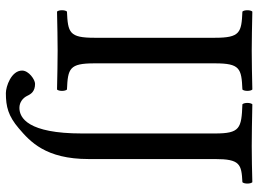

<svg xmlns="http://www.w3.org/2000/svg" viewBox="-130 -556 859 638"><g transform="rotate(90 299.0 -237.5)"><path d="M509 -523C509 -606 526 -611 586 -614C592 -620 592 -641 586 -647C548 -646 504.7 -645 466 -645C429.7 -645 377 -646 327 -647C321 -641 321 -620 327 -614C407 -611 424 -606 424 -523V-81C424 99 372 127 339 127C319.9 127 305.7 115.2 298.7 100.5C292.7 87.8 283.9 75 259 75C245 75 215 96 215 118C215 154 268 172 290 172C335 172 366 164 407 129C450.7 91.7 509 40 509 -103ZM191 -122V-523C191 -606 208 -611 278 -614C284 -620 284 -641 278 -647C234 -646 186.5 -645 148 -645C114.5 -645 66 -646 19 -647C13 -641 13 -620 19 -614C89 -611 106 -606 106 -523V-122C106 -39 89 -34 19 -31C13 -25 13 -4 19 2C64 1 112.7 0 149 0C184.6 0 233 1 278 2C284 -4 284 -25 278 -31C208 -34 191 -39 191 -122Z"/></g></svg>

Font: Libertinus Math
Style: Regular
Weight: 400
Designer: Philipp H. Poll
Foundry: Khaled Hosny
Version: Version 6.2